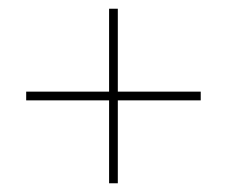

<svg xmlns="http://www.w3.org/2000/svg" viewBox="-20 -540 520 440"><path d="M440 -330V-310H250V-120H230V-310H40V-330H230V-520H250V-330Z"/></svg>

Font: TypoPRO Montserrat
Style: Regular
Weight: 250
Designer: Julieta Ulanovsky
Foundry: Julieta Ulanovsky
Version: Version 6.001